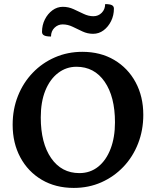

<svg xmlns="http://www.w3.org/2000/svg" viewBox="-20 -909 764 941"><path d="M341.5 12Q252.3 12 184.8 -27.8Q117.3 -67.6 79.7 -137.6Q42 -207.6 42 -297.5Q42 -374 68 -439Q93.9 -504 140.6 -552.5Q187.2 -601 249.4 -628Q311.7 -655 383.3 -655Q472.5 -655 539.8 -615.2Q607.1 -575.4 644.7 -505.6Q682.3 -435.9 682.3 -346.1Q682.3 -271.2 656.9 -206Q631.5 -140.7 585.2 -91.9Q538.8 -43.1 476.8 -15.5Q414.7 12 341.5 12ZM369.1 -60.6Q422.1 -60.6 461.3 -92Q500.4 -123.4 521.9 -179.5Q543.5 -235.5 543.5 -309.5Q543.5 -435.2 492.9 -508.5Q442.3 -581.8 354.6 -581.8Q304.9 -581.8 265 -551.5Q225.1 -521.2 202.4 -465.7Q179.8 -410.1 179.8 -333.5Q179.8 -207.8 230.6 -134.2Q281.5 -60.6 369.1 -60.6ZM287.1 -789.4Q263.9 -789.4 246.9 -772.7Q230 -756 230 -730Q206.8 -730 196.4 -735.4Q185.9 -740.7 185.9 -752.8Q185.9 -786 200 -813.9Q214.1 -841.8 237.2 -858.7Q260.3 -875.6 288 -875.6Q315.6 -875.6 340.6 -864.1Q365.5 -852.6 389.6 -841.1Q413.7 -829.5 437.9 -829.5Q462 -829.5 478.6 -846.4Q495.3 -863.3 495.3 -888.9Q518.5 -888.9 528.4 -883.7Q538.3 -878.5 538.3 -866.7Q538.3 -833.7 524.5 -805.7Q510.8 -777.8 487.8 -760.5Q464.9 -743.3 436.3 -743.3Q409 -743.3 384.4 -754.8Q359.8 -766.4 336 -777.9Q312.1 -789.4 287.1 -789.4Z"/></svg>

Font: Pitagon Serif
Style: Regular
Weight: 400
Designer: Travis Tran
Foundry: Pitagon
Version: Version 1.000;gftools[0.9.26]